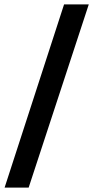

<svg xmlns="http://www.w3.org/2000/svg" viewBox="-20 -719 428 878"><path d="M1 139 273 -699H386L111 139Z"/></svg>

Font: Manuale ExtraBold
Style: Regular
Weight: 800
Version: Version 1.002